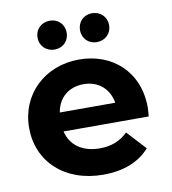

<svg xmlns="http://www.w3.org/2000/svg" viewBox="-84 -823 811 904"><g transform="rotate(-10 321.5 -371.0)"><path d="M214 -612C253 -612 283 -640 283 -681C283 -722 253 -750 214 -750C175 -750 144 -722 144 -681C144 -640 175 -612 214 -612ZM416 -612C455 -612 486 -640 486 -681C486 -722 455 -750 416 -750C377 -750 347 -722 347 -681C347 -640 377 -612 416 -612ZM598 -267C598 -440 476 -546 318 -546C154 -546 31 -430 31 -269C31 -109 152 8 338 8C435 8 510 -22 560 -79L477 -169C440 -134 399 -117 342 -117C260 -117 203 -158 188 -225H595C596 -238 598 -255 598 -267ZM319 -428C389 -428 440 -384 451 -316H186C197 -385 248 -428 319 -428Z"/></g></svg>

Font: Talent SemiBold
Style: Bold
Weight: 700
Designer: Mike Powis
Version: Version 1.001;hotconv 1.0.109;makeotfexe 2.5.65596